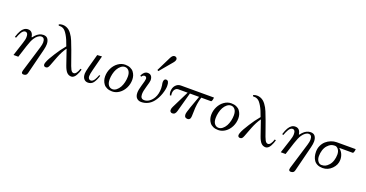

<svg xmlns="http://www.w3.org/2000/svg" viewBox="-39 -1628 5165 2706"><g transform="rotate(20 2544.0 -275.5)"><path d="M29.3 -247.1Q48.8 -309.1 68.8 -342.8Q108.4 -410.2 168 -410.2Q238.8 -410.2 251.5 -323.7L258.3 -322.8Q270 -338.9 284.2 -354Q337.4 -410.2 399.4 -410.2Q445.3 -410.2 466.3 -379.9Q487.3 -349.6 487.3 -300.8Q487.3 -265.6 474.6 -214.8L378.9 166.5Q374 189.5 360.4 200.2Q346.7 210.9 322.3 210.9Q307.1 210.9 300.3 202.9Q293.5 194.8 293.5 184.6Q293.5 172.4 297.4 160.6L416 -230.5Q430.7 -279.3 430.7 -308.1Q430.7 -378.9 379.9 -378.9Q356 -378.9 330.8 -360.8Q305.7 -342.8 284.2 -310.5Q256.3 -269 228.5 -182.6L169.9 0H97.7L164.1 -204.6Q184.1 -263.2 184.1 -298.3Q184.1 -327.1 178.7 -340.8Q175.3 -348.1 172.4 -352.8Q169.4 -357.4 161.6 -362.3Q153.8 -367.2 143.1 -367.2Q111.8 -367.2 86.9 -325.7Q68.4 -294.9 47.9 -240.2Z M549.8 -24.4Q549.8 -38.1 557.6 -58.6Q576.7 -111.8 638.7 -207Q670.4 -256.8 693.1 -288.1Q715.8 -319.3 755.9 -368.2Q723.1 -464.4 689.5 -520.5Q671.9 -549.8 656.7 -567.4Q641.6 -585 624.8 -593.8Q607.9 -602.5 593 -605Q578.1 -607.4 554.7 -607.4L549.8 -624Q574.7 -636.7 606 -636.7Q634.3 -636.7 659.4 -627Q684.6 -617.2 703.1 -601.8Q721.7 -586.4 738.8 -563.5Q755.9 -540.5 767.8 -518.6Q779.8 -496.6 791.5 -468.8Q807.6 -430.7 839.1 -345.7Q870.6 -260.7 886.7 -212.4Q918.9 -116.2 936.8 -82.5Q954.6 -48.8 981 -48.8Q1022 -48.8 1051.8 -140.6L1070.3 -133.8Q1064.5 -111.3 1055.7 -89.4Q1046.9 -67.4 1034.2 -44.2Q1021.5 -21 1003.4 -6.6Q985.4 7.8 965.8 7.8Q925.8 7.8 898.4 -20.5Q871.1 -48.8 848.6 -113.3L771.5 -336.9H768.6Q722.7 -272.5 686.5 -180.7L632.8 -40Q622.1 -12.2 611.1 -2.2Q600.1 7.8 583 7.8Q566.4 7.8 558.1 -1.2Q549.8 -10.3 549.8 -24.4Z M1131.8 -97.7Q1131.8 -124 1151.9 -202.1L1207 -402.3L1277.3 -407.2L1220.2 -186Q1202.1 -115.2 1202.1 -85Q1202.1 -61 1213.4 -47.6Q1224.6 -34.2 1243.2 -34.2Q1272 -34.2 1296.4 -72.3Q1314 -100.1 1331.1 -147L1346.7 -142.1Q1327.1 -73.2 1294.9 -29.8Q1282.2 -12.7 1261.2 -2.4Q1240.2 7.8 1216.8 7.8Q1177.2 7.8 1155.3 -18.6Q1131.8 -43.5 1131.8 -97.7Z M1414.1 -159.2Q1414.1 -224.6 1442.9 -282.5Q1471.7 -340.3 1521 -375.2Q1570.3 -410.2 1627 -410.2Q1670.4 -410.2 1703.4 -395.5Q1736.3 -380.9 1754.6 -356.4Q1772.9 -332 1782 -303.5Q1791 -274.9 1791 -243.2Q1791 -177.7 1762.2 -119.9Q1733.4 -62 1684.1 -27.1Q1634.8 7.8 1578.1 7.8Q1534.7 7.8 1501.7 -6.8Q1468.8 -21.5 1450.4 -45.9Q1432.1 -70.3 1423.1 -98.9Q1414.1 -127.4 1414.1 -159.2ZM1488.3 -139.6Q1488.3 -82.5 1512.2 -53Q1536.1 -23.4 1572.3 -23.4Q1602.5 -23.4 1630.4 -45.2Q1658.2 -66.9 1678.7 -103.5Q1696.8 -136.7 1706.8 -179.4Q1716.8 -222.2 1716.8 -262.7Q1716.8 -319.8 1692.9 -349.4Q1668.9 -378.9 1632.8 -378.9Q1602.5 -378.9 1574.7 -357.2Q1546.9 -335.4 1526.4 -298.8Q1508.3 -265.6 1498.3 -222.9Q1488.3 -180.2 1488.3 -139.6Z M2076.2 -495.1 2184.6 -714.8Q2208 -761.7 2239.3 -761.7Q2255.9 -761.7 2266.6 -751.5Q2277.3 -741.2 2277.3 -727.1Q2277.3 -702.1 2250 -670.4L2093.8 -484.4ZM1877 -336.9Q1889.2 -369.6 1912.1 -389.9Q1935.1 -410.2 1962.9 -410.2Q2000 -410.2 2018.1 -387.2Q2036.1 -364.3 2036.1 -324.2Q2036.1 -302.7 2009.8 -215.8Q1988.3 -145.5 1988.3 -100.6Q1988.3 -31.2 2045.9 -31.2Q2086.9 -31.2 2122.8 -57.6Q2158.7 -84 2182.6 -127Q2214.8 -185.1 2214.8 -269.5Q2214.8 -295.4 2211.4 -312.5Q2204.6 -344.2 2204.6 -361.3Q2204.6 -382.3 2213.1 -396.2Q2221.7 -410.2 2237.8 -410.2Q2262.7 -410.2 2272.9 -389.6Q2283.2 -369.1 2283.2 -329.1Q2283.2 -277.8 2258.5 -206.1Q2233.9 -134.3 2191.4 -80.1Q2157.2 -36.6 2111.1 -14.4Q2064.9 7.8 2013.7 7.8Q1974.1 7.8 1948.2 -16.6Q1919.9 -43.5 1919.9 -97.7Q1919.9 -141.1 1940.4 -209Q1967.8 -298.8 1967.8 -322.3Q1967.8 -337.4 1958.5 -346.9Q1949.2 -356.4 1935.5 -356.4Q1910.6 -356.4 1893.6 -327.1Z M2351.6 -270.5Q2351.6 -330.6 2383.8 -366.7Q2416 -402.3 2461.9 -402.3H2958Q2958 -381.3 2951.7 -360.6Q2945.3 -339.8 2934.6 -339.8H2790.5Q2757.8 -239.3 2757.8 -116.2Q2757.8 -32.2 2748 -13.7Q2735.8 8.8 2710.9 8.8Q2661.1 8.8 2661.1 -43Q2661.1 -69.3 2691.4 -155.3L2757.8 -339.8H2620.1L2540 -47.9Q2532.2 -20.5 2518.3 -6.3Q2504.4 7.8 2480.5 7.8Q2465.3 7.8 2454.3 -2.7Q2443.4 -13.2 2443.4 -28.3Q2443.4 -54.2 2457 -80.1L2585.9 -339.8H2444.3Q2423.8 -339.8 2406.7 -325Q2389.6 -310.1 2383.8 -288.1Q2378.9 -271 2378.9 -251Q2378.9 -237.3 2381.8 -222.7L2363.3 -218.8Q2351.6 -248 2351.6 -270.5Z M3004.9 -159.2Q3004.9 -224.6 3033.7 -282.5Q3062.5 -340.3 3111.8 -375.2Q3161.1 -410.2 3217.8 -410.2Q3261.2 -410.2 3294.2 -395.5Q3327.1 -380.9 3345.5 -356.4Q3363.8 -332 3372.8 -303.5Q3381.8 -274.9 3381.8 -243.2Q3381.8 -177.7 3353 -119.9Q3324.2 -62 3274.9 -27.1Q3225.6 7.8 3168.9 7.8Q3125.5 7.8 3092.5 -6.8Q3059.6 -21.5 3041.3 -45.9Q3022.9 -70.3 3013.9 -98.9Q3004.9 -127.4 3004.9 -159.2ZM3079.1 -139.6Q3079.1 -82.5 3103 -53Q3127 -23.4 3163.1 -23.4Q3193.4 -23.4 3221.2 -45.2Q3249 -66.9 3269.5 -103.5Q3287.6 -136.7 3297.6 -179.4Q3307.6 -222.2 3307.6 -262.7Q3307.6 -319.8 3283.7 -349.4Q3259.8 -378.9 3223.6 -378.9Q3193.4 -378.9 3165.5 -357.2Q3137.7 -335.4 3117.2 -298.8Q3099.1 -265.6 3089.1 -222.9Q3079.1 -180.2 3079.1 -139.6Z M3463.9 -24.4Q3463.9 -38.1 3471.7 -58.6Q3490.7 -111.8 3552.7 -207Q3584.5 -256.8 3607.2 -288.1Q3629.9 -319.3 3669.9 -368.2Q3637.2 -464.4 3603.5 -520.5Q3585.9 -549.8 3570.8 -567.4Q3555.7 -585 3538.8 -593.8Q3522 -602.5 3507.1 -605Q3492.2 -607.4 3468.8 -607.4L3463.9 -624Q3488.8 -636.7 3520 -636.7Q3548.3 -636.7 3573.5 -627Q3598.6 -617.2 3617.2 -601.8Q3635.7 -586.4 3652.8 -563.5Q3669.9 -540.5 3681.9 -518.6Q3693.8 -496.6 3705.6 -468.8Q3721.7 -430.7 3753.2 -345.7Q3784.7 -260.7 3800.8 -212.4Q3833 -116.2 3850.8 -82.5Q3868.7 -48.8 3895 -48.8Q3936 -48.8 3965.8 -140.6L3984.4 -133.8Q3978.5 -111.3 3969.7 -89.4Q3960.9 -67.4 3948.2 -44.2Q3935.5 -21 3917.5 -6.6Q3899.4 7.8 3879.9 7.8Q3839.8 7.8 3812.5 -20.5Q3785.2 -48.8 3762.7 -113.3L3685.5 -336.9H3682.6Q3636.7 -272.5 3600.6 -180.7L3546.9 -40Q3536.1 -12.2 3525.1 -2.2Q3514.2 7.8 3497.1 7.8Q3480.5 7.8 3472.2 -1.2Q3463.9 -10.3 3463.9 -24.4Z M4038.1 -247.1Q4057.6 -309.1 4077.6 -342.8Q4117.2 -410.2 4176.8 -410.2Q4247.6 -410.2 4260.3 -323.7L4267.1 -322.8Q4278.8 -338.9 4293 -354Q4346.2 -410.2 4408.2 -410.2Q4454.1 -410.2 4475.1 -379.9Q4496.1 -349.6 4496.1 -300.8Q4496.1 -265.6 4483.4 -214.8L4387.7 166.5Q4382.8 189.5 4369.1 200.2Q4355.5 210.9 4331.1 210.9Q4315.9 210.9 4309.1 202.9Q4302.2 194.8 4302.2 184.6Q4302.2 172.4 4306.2 160.6L4424.8 -230.5Q4439.5 -279.3 4439.5 -308.1Q4439.5 -378.9 4388.7 -378.9Q4364.7 -378.9 4339.6 -360.8Q4314.5 -342.8 4293 -310.5Q4265.1 -269 4237.3 -182.6L4178.7 0H4106.4L4172.9 -204.6Q4192.9 -263.2 4192.9 -298.3Q4192.9 -327.1 4187.5 -340.8Q4184.1 -348.1 4181.2 -352.8Q4178.2 -357.4 4170.4 -362.3Q4162.6 -367.2 4151.9 -367.2Q4120.6 -367.2 4095.7 -325.7Q4077.1 -294.9 4056.6 -240.2Z M4570.3 -178.7Q4570.3 -228 4590.3 -270.8Q4610.4 -313.5 4642.8 -341.8Q4675.3 -370.1 4716.1 -386.2Q4756.8 -402.3 4798.8 -402.3H5084Q5084 -381.3 5077.6 -360.6Q5071.3 -339.8 5060.5 -339.8H4865.7L4863.3 -335.4Q4897.9 -308.6 4914.8 -269.5Q4931.6 -230.5 4931.6 -187.5Q4931.6 -110.8 4872.8 -51.5Q4814 7.8 4734.4 7.8Q4690.4 7.8 4658 -7.1Q4625.5 -22 4606.7 -48.3Q4587.9 -74.7 4579.1 -107.2Q4570.3 -139.6 4570.3 -178.7ZM4629.9 -133.8Q4629.9 -86.9 4652.1 -57.1Q4674.3 -27.3 4704.6 -27.3Q4736.8 -27.3 4761 -37.8Q4785.2 -48.3 4813.5 -79.1Q4840.3 -108.9 4853.8 -152.3Q4867.2 -195.8 4867.2 -241.2Q4867.2 -288.1 4845 -317.9Q4822.8 -347.7 4792.5 -347.7Q4760.3 -347.7 4736.1 -337.2Q4711.9 -326.7 4683.6 -295.9Q4656.7 -266.1 4643.3 -222.7Q4629.9 -179.2 4629.9 -133.8Z"/></g></svg>

Font: Theano Modern
Style: Regular
Weight: 400
Designer: Alexey Kryukov
Version: Version 2.00